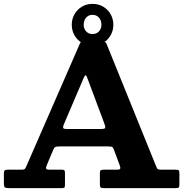

<svg xmlns="http://www.w3.org/2000/svg" viewBox="-20 -970 945 990"><path d="M411.3 -567.7Q416.5 -580 420.6 -581.7Q424.8 -583.5 430.5 -567.2L518.5 -331.8Q523.5 -318.5 522.9 -311.8Q522.2 -305 502 -305H322.8Q306 -305 305.4 -311.6Q304.8 -318.3 309 -328.3ZM0 -24.8Q0 -6.8 5.8 -3.4Q11.5 0 29 0H296.8Q308.5 0 311.8 -2.5Q315 -5 315 -17.3V-77.3Q315 -88 312.1 -91.5Q309.3 -95 298.8 -95H235Q220 -95 218 -100.4Q216 -105.8 221 -117.8L255 -198.7Q259.8 -210 265.6 -212.5Q271.5 -215 287.3 -215H537.7Q557 -215 560.6 -210.9Q564.2 -206.7 569.2 -193.3L597.7 -116.3Q601.7 -105.5 600 -100.3Q598.2 -95 581.2 -95H514.7Q503 -95 499 -91.9Q495 -88.8 495 -76.3V-20.3Q495 -7.3 498.7 -3.6Q502.5 0 514.7 0H885.8Q898.8 0 901.9 -3.4Q905 -6.8 905 -20V-77.5Q905 -89.8 900.6 -92.4Q896.3 -95 884.8 -95H812.3Q793 -95 789.9 -101.6Q786.8 -108.3 781.5 -121.3L530.5 -741.2Q527.3 -749.2 523.3 -752.1Q519.3 -755 507.5 -755H412.5Q401.5 -755 398.1 -753.5Q394.7 -752 391.5 -744.2L116.5 -114.3Q112.5 -105 109 -100Q105.5 -95 91.3 -95H18.5Q7.5 -95 3.8 -90.8Q0 -86.5 0 -76.3ZM457 -735Q488.8 -735 512.9 -749.6Q537 -764.2 550.8 -788.7Q564.5 -813.3 564.5 -842Q564.5 -871.3 550.9 -895.8Q537.3 -920.3 513 -935.1Q488.8 -950 457 -950Q425.8 -950 401.5 -935.1Q377.3 -920.3 363.6 -895.8Q350 -871.3 350 -842Q350 -813.3 363.6 -788.7Q377.3 -764.2 401.5 -749.6Q425.8 -735 457 -735ZM457 -794.5Q436.5 -794.5 424 -808.4Q411.5 -822.3 411.5 -842.5Q411.5 -864.3 424 -878.9Q436.5 -893.5 457 -893.5Q477.8 -893.5 490.4 -878.9Q503 -864.3 503 -842.5Q503 -822.3 490.4 -808.4Q477.8 -794.5 457 -794.5Z"/></svg>

Font: Besley
Style: Regular
Weight: 400
Designer: Owen Earl
Foundry: indestructible type*
Version: Version 4.000